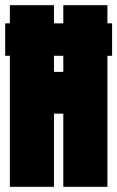

<svg xmlns="http://www.w3.org/2000/svg" viewBox="-20 -720 452 740"><path d="M188 0V-282H224V0H394V-505H412V-630H394V-700H224V-630H188V-700H18V-630H0V-505H18V0ZM188 -443V-505H224V-443Z"/></svg>

Font: Queering Heavy
Style: Bold
Weight: 900
Designer: Adam Naccarato
Foundry: adamnac
Version: Version 2.000;hotconv 1.0.109;makeotfexe 2.5.65596